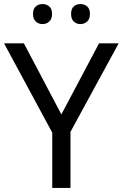

<svg xmlns="http://www.w3.org/2000/svg" viewBox="-20 -928 606 948"><path d="M283 -363 469 -714H566L328 -277V0H238V-273L0 -714H98ZM143 -859Q143 -885 157 -896.5Q171 -908 190 -908Q209 -908 223 -896.5Q237 -885 237 -859Q237 -834 223 -821.5Q209 -809 190 -809Q171 -809 157 -821.5Q143 -834 143 -859ZM331 -859Q331 -885 344.5 -896.5Q358 -908 377 -908Q396 -908 410 -896.5Q424 -885 424 -859Q424 -834 410 -821.5Q396 -809 377 -809Q358 -809 344.5 -821.5Q331 -834 331 -859Z"/></svg>

Font: Noto Sans Javanese
Style: Regular
Weight: 400
Designer: Monotype Design Team
Foundry: Monotype Imaging Inc.
Version: Version 2.004